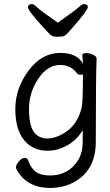

<svg xmlns="http://www.w3.org/2000/svg" viewBox="-20 -745 540 940"><path d="M225 175Q110 175 61 84Q58 79 58 76Q58 62 72.5 45Q87 28 101 28Q114 28 117 39Q132 80 156.5 97Q181 114 225 114Q316 114 363 38Q385 1 385 -51V-108Q357 -60 309.5 -33.5Q262 -7 213 -7Q140 -7 97.5 -59.5Q55 -112 55 -211Q55 -312 119.5 -399Q184 -486 275 -486Q358 -486 386 -433Q386 -445 384.5 -455.5Q383 -466 383 -475Q383 -485 403 -485Q419 -485 436 -477Q453 -469 453 -458Q449 -364 449 -50Q449 91 338 149Q288 175 225 175ZM213 -67Q244 -67 279 -85Q361 -126 381 -225Q386 -257 386 -382Q384 -379 372 -379Q363 -379 357 -386Q327 -427 275 -427Q212 -427 167 -359Q122 -291 122 -212Q122 -132 145.5 -99.5Q169 -67 213 -67ZM194 -609Q117 -693 117 -709Q117 -725 136 -725Q146 -725 162 -709Q178 -693 263 -634Q351 -696 366.5 -710.5Q382 -725 391 -725Q410 -725 410 -710Q410 -695 338 -613Q320 -592 309 -580.5Q298 -569 287.5 -567Q277 -565 256 -565Q235 -565 223.5 -577.5Q212 -590 194 -609Z"/></svg>

Font: LXGW WenKai Mono Lite
Style: Regular
Weight: 400
Monospace: yes
Designer: LXGW / Fontworks Inc.
Foundry: LXGW / Fontworks Inc.
Version: Version 1.520; June 14, 2025